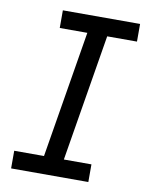

<svg xmlns="http://www.w3.org/2000/svg" viewBox="-83 -796 666 857"><g transform="rotate(10 250.0 -367.5)"><path d="M377 0H27V-80H162L257 -655H132V-735H482V-655H347L252 -80H377Z"/></g></svg>

Font: Iosevka Term Curly Md Obl
Style: Regular
Weight: 500
Italic angle: -9°
Designer: Belleve Invis
Foundry: Belleve Invis
Version: Version 32.3.0